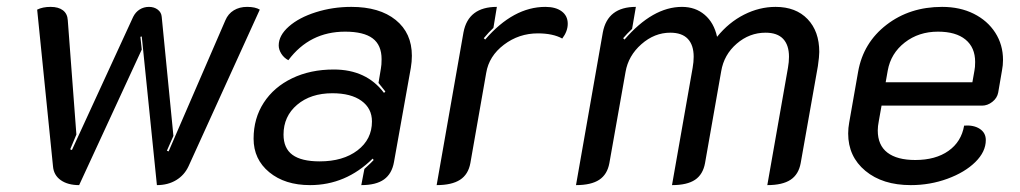

<svg xmlns="http://www.w3.org/2000/svg" viewBox="-20 -529 2965 558"><path d="M134 -46 88 -501Q104 -509 127 -509Q150 -509 163 -499Q176 -489 177 -470L202 -138L184 -95L189 -93L367 -480Q374 -494 386 -501.5Q398 -509 413 -509Q428 -509 438.5 -501Q449 -493 450 -480L484 -134L465 -91L470 -89L635 -470Q643 -489 659.5 -499Q676 -509 698 -509Q722 -509 735 -501L528 -46Q516 -20 492 -5.5Q468 9 436 9L392 -423L388 -422L392 -385L210 9Q177 9 156.5 -5.5Q136 -20 134 -46Z M717 -126Q717 -185 746.5 -230.5Q776 -276 829 -301.5Q882 -327 950 -327Q1045 -327 1096 -259L1100 -263Q1097 -267 1080 -288L1087 -330Q1089 -340 1089 -357Q1089 -398 1063 -417.5Q1037 -437 983 -437Q880 -437 818 -354Q805 -361 797.5 -373Q790 -385 790 -397Q790 -426 819.5 -452Q849 -478 898 -493.5Q947 -509 1001 -509Q1083 -509 1130 -471Q1177 -433 1177 -367Q1177 -350 1174 -332L1125 -58Q1119 -24 1096 -7.5Q1073 9 1030 9L1039 -38Q1062 -59 1066 -64L1063 -68Q985 9 881 9Q808 9 762.5 -28.5Q717 -66 717 -126ZM1061 -176Q1061 -214 1030.5 -236Q1000 -258 946 -258Q883 -258 843.5 -224.5Q804 -191 804 -138Q804 -98 830 -79Q856 -60 909 -60Q977 -60 1019 -92Q1061 -124 1061 -176Z M1393 -317 1347 -55Q1341 -22 1317 -6.5Q1293 9 1249 9L1327 -435Q1341 -509 1424 -509L1414 -448Q1401 -436 1386 -418L1390 -414Q1472 -509 1565 -509Q1595 -509 1612.5 -496Q1630 -483 1630 -460Q1630 -438 1614 -417Q1587 -432 1543 -432Q1488 -432 1444.5 -399Q1401 -366 1393 -317Z M1732 -435Q1746 -509 1828 -509L1817 -445Q1802 -431 1791 -418L1795 -414Q1877 -509 1962 -509Q2001 -509 2028 -486Q2055 -463 2064 -422Q2098 -464 2142.5 -486.5Q2187 -509 2234 -509Q2293 -509 2327 -473.5Q2361 -438 2361 -378Q2361 -365 2357 -337L2307 -55Q2301 -22 2277.5 -6.5Q2254 9 2210 9L2270 -332Q2273 -349 2273 -364Q2273 -398 2256 -416Q2239 -434 2205 -434Q2158 -434 2121 -402Q2084 -370 2076 -322L2029 -55Q2023 -22 2000 -6.5Q1977 9 1933 9L1993 -332Q1996 -349 1996 -364Q1996 -398 1979 -416Q1962 -434 1928 -434Q1882 -434 1844 -400.5Q1806 -367 1798 -320L1751 -55Q1745 -22 1721.5 -6.5Q1698 9 1654 9Z M2445 -141Q2445 -157 2448 -173L2474 -321Q2489 -405 2556.5 -457Q2624 -509 2718 -509Q2770 -509 2810 -489Q2850 -469 2872.5 -434Q2895 -399 2895 -355Q2895 -339 2892 -324L2881 -260Q2878 -244 2864 -233Q2850 -222 2834 -222H2542L2534 -177Q2531 -162 2531 -150Q2531 -107 2559 -85.5Q2587 -64 2640 -64Q2699 -64 2736.5 -90.5Q2774 -117 2782 -164Q2810 -166 2827.5 -154.5Q2845 -143 2845 -122Q2845 -88 2814.5 -58Q2784 -28 2733.5 -9.5Q2683 9 2627 9Q2545 9 2495 -32.5Q2445 -74 2445 -141ZM2806 -290 2812 -324Q2814 -333 2814 -349Q2814 -391 2786 -414Q2758 -437 2706 -437Q2650 -437 2609.5 -405.5Q2569 -374 2560 -324L2554 -290Z"/></svg>

Font: K2D
Style: Italic
Weight: 400
Italic angle: -10°
Designer: Katatrad Aksorn Co.,Ltd.
Foundry: Cadson Demak Co.,Ltd.
Version: Version 1.000; ttfautohint (v1.6)